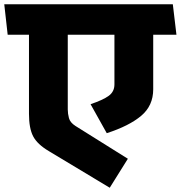

<svg xmlns="http://www.w3.org/2000/svg" viewBox="-31 -700 848 901"><path d="M506 -304V-537H287V-186Q287 -167 292.5 -146Q298 -125 323 -109L569 45L484 181L198 9Q144 -23 124.5 -60.5Q105 -98 105 -166V-537H5L-11 -680H780L797 -537H688V-281Q688 -204 631.5 -156.5Q575 -109 470 -75L394 -211Q453 -231 479.5 -250.5Q506 -270 506 -304Z"/></svg>

Font: Palanquin Dark
Style: Bold
Weight: 700
Designer: Pria Ravichandran
Version: Version 1.000